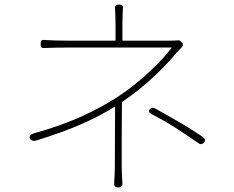

<svg xmlns="http://www.w3.org/2000/svg" viewBox="-20 -795 1020 836"><path d="M764 -261C730 -281 696 -300 655 -323C648 -327 640 -327 634 -321C625 -313 629 -304 640 -298C681 -277 714 -258 745 -238C777 -218 808 -196 845 -171C853 -165 862 -167 868 -174C876 -183 873 -191 864 -198C827 -223 796 -243 764 -261ZM510 -210 511 -350 517 -355C614 -420 702 -508 748 -565C756 -573 764 -582 772 -590C779 -598 777 -606 769 -613C764 -618 759 -621 752 -619C743 -618 730 -618 718 -618H513V-694C513 -711 514 -737 515 -757C517 -771 512 -775 498 -775C484 -775 479 -770 481 -756C482 -736 483 -711 483 -694V-618H375H269C242 -618 200 -619 172 -621C159 -622 157 -616 157 -603C157 -590 160 -585 173 -586C202 -587 242 -588 269 -588C316 -588 689 -588 728 -588C690 -536 595 -440 495 -375C407 -318 294 -260 126 -214C113 -210 104 -200 112 -189C117 -182 128 -180 137 -183C290 -230 388 -274 481 -331L480 -71C480 -47 479 -23 477 1C476 14 481 21 495 21C508 21 514 14 513 1C511 -22 510 -47 510 -71Z"/></svg>

Font: GenSenRounded2 TW EL
Style: Regular
Weight: 250
Version: Version 2.100;PS 2.1;hotconv 16.6.51;makeotf.lib2.5.65220 DE